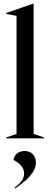

<svg xmlns="http://www.w3.org/2000/svg" viewBox="-20 -786 292 1091"><path d="M15 -5 74 -25V-696L15 -707V-712L170 -766H171V-25L230 -5V0H15ZM63 280Q91 259 104 240.5Q117 222 117 199Q117 155 57 123Q60 100 77 86Q94 72 121 72Q149 72 166.5 90.5Q184 109 184 138Q184 168 165 195Q146 222 124 240.5Q102 259 67 285Z"/></svg>

Font: Nyght Serif
Style: Regular
Weight: 400
Designer: Maksym Kobuzan
Version: Version 0.410